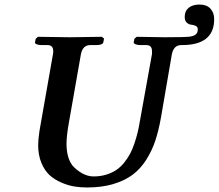

<svg xmlns="http://www.w3.org/2000/svg" viewBox="-20 -808 957 840"><path d="M360.8 12.2Q332 12.2 304.9 7.8Q277.8 3.4 248.3 -9.3Q218.8 -22 197 -41.7Q175.3 -61.5 161.1 -95.5Q147 -129.4 147 -172.9Q147 -198.2 152.8 -235.8L211.9 -571.8Q212.9 -573.7 212.9 -584Q212.9 -610.8 188 -610.8H161.1Q149.4 -610.8 141.1 -614Q132.8 -617.2 132.8 -623Q132.8 -623.5 134.3 -628.7Q135.7 -633.8 136.2 -638.2L146 -647Q246.1 -645 284.2 -645L425.8 -647L435.1 -639.2L432.1 -623Q429.2 -610.8 400.9 -610.8H375Q341.8 -610.8 334 -570.8L280.8 -268.1Q271 -212.4 271 -179.2Q271 -118.2 296.9 -84Q315.4 -63 339.8 -49.6Q364.3 -36.1 389.2 -36.1Q418.9 -36.1 444.6 -43.9Q470.2 -51.8 489 -64.5Q507.8 -77.1 523.4 -96.7Q539.1 -116.2 549.6 -136.2Q560.1 -156.2 568.6 -181.9Q577.1 -207.5 582.3 -229Q587.4 -250.5 591.8 -276.9L645 -571.8V-584Q645 -610.8 620.1 -610.8H592.8Q581.5 -610.8 573.2 -614.3Q564.9 -617.7 564.9 -623Q564.9 -624 565.4 -626Q565.9 -627.9 566.7 -631.3Q567.4 -634.8 567.9 -638.2L578.1 -647Q663.1 -645 701.2 -645Q793.5 -645 812 -647.9Q839.4 -652.3 844.2 -669.4Q845.2 -673.8 845.2 -680.2Q845.2 -690.4 836.2 -694.8Q827.1 -699.2 816.7 -700Q806.2 -700.7 797.1 -709Q788.1 -717.3 788.1 -733.9Q788.1 -759.8 805.4 -773.9Q822.8 -788.1 853 -788.1Q883.8 -788.1 900.4 -770.5Q917 -752.9 917 -724.1Q917 -610.8 776.4 -610.8H772.9Q740.2 -610.8 731.9 -570.8L684.1 -293Q673.8 -235.8 659.4 -192.4Q645 -148.9 619.9 -109.1Q594.7 -69.3 560.5 -43.7Q526.4 -18.1 475.8 -2.9Q425.3 12.2 360.8 12.2Z"/></svg>

Font: Linux Libertine G
Style: Semibold Italic
Weight: 600
Italic angle: -11.5°
Designer: Philipp H. Poll
Foundry: Philipp H. Poll
Version: Version 5.1.1